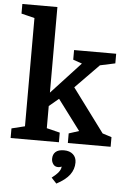

<svg xmlns="http://www.w3.org/2000/svg" viewBox="-65 -826 739 1113"><g transform="rotate(5 304.5 -270.0)"><path d="M352 -56 411 -75 279 -251 223 -204V-75L300 -56V0H19V-56L96 -75V-705L19 -724V-780H223V-282L393 -466L341 -484V-540H586V-484L498 -465L361 -325L548 -73L601 -56V0H352ZM334 44Q367 44 386.5 61.5Q406 79 406 109Q406 148 382.5 180Q359 212 306 240L276 208Q302 188 314.5 172Q327 156 328 141L325 139Q322 144 308 144Q289 144 279 130Q269 116 269 99Q269 73 285 58.5Q301 44 334 44Z"/></g></svg>

Font: Domine
Style: Bold
Weight: 700
Designer: Pablo Impallari, Rodrigo Fuenzalida, Brenda Gallo
Foundry: Pablo Impallari, Rodrigo Fuenzalida, Brenda Gallo
Version: Version 2.000